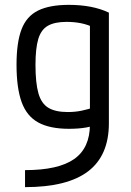

<svg xmlns="http://www.w3.org/2000/svg" viewBox="-20 -550 540 790"><path d="M83 150Q220 150 285 104.5Q350 59 350 -38V-480L370 -435Q341 -449 313 -454.5Q285 -460 254 -460Q205 -460 177 -444Q149 -428 137.5 -389.5Q126 -351 126 -283Q126 -209 138 -166.5Q150 -124 179 -106.5Q208 -89 259 -89Q289 -89 315.5 -94.5Q342 -100 372 -110L393 -40Q366 -31 335 -25.5Q304 -20 264 -20Q185 -20 137.5 -46Q90 -72 69 -130Q48 -188 48 -284Q48 -375 68.5 -429Q89 -483 136.5 -506.5Q184 -530 263 -530Q361 -530 428 -498V-43Q428 90 342.5 155Q257 220 83 220Z"/></svg>

Font: M PLUS 1 Code
Style: Regular
Weight: 400
Designer: Coji Morishita
Foundry: UNDERFOREST DESIGN
Version: Version 1.005